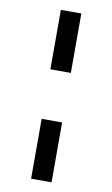

<svg xmlns="http://www.w3.org/2000/svg" viewBox="-86 -719 489 839"><g transform="rotate(10 158.5 -299.5)"><path d="M205.1 -410.2V-673.8H114.3V-410.2ZM205.1 75.2V-190.4H114.3V75.2Z"/></g></svg>

Font: Kurale
Style: Regular
Weight: 400
Version: 1.0; ttfautohint (v1.3)